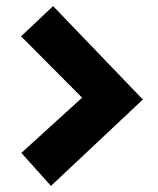

<svg xmlns="http://www.w3.org/2000/svg" viewBox="-20 -701 518 629"><path d="M249 -381 50 -200 147 -92 448 -375 154 -681 49 -582Z"/></svg>

Font: Righteous
Style: Regular
Weight: 400
Designer: Astigmatic (AOETI)
Foundry: Astigmatic (AOETI)
Version: Version 1.000